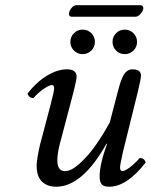

<svg xmlns="http://www.w3.org/2000/svg" viewBox="-20 -704 577 734"><path d="M389.2 -153.8 387.2 -154.8Q294.9 9.8 194.8 9.8Q160.6 9.8 140.4 -9.8Q120.1 -29.3 120.1 -70.8Q120.1 -93.8 132.8 -149.9L173.8 -305.2Q187 -355 187 -367.2Q187 -378.9 178.2 -378.9Q168.9 -378.9 147.5 -364.5Q126 -350.1 107.9 -329.1Q90.8 -329.1 85 -346.2Q119.1 -390.1 159.4 -414.6Q199.7 -439 235.8 -439Q272.9 -439 272.9 -410.2Q272.9 -400.9 262.2 -356.9L208 -150.9Q199.2 -116.2 199.2 -90.8Q199.2 -49.8 229 -49.8Q252.4 -49.8 284.9 -79.1Q317.4 -108.4 346.2 -149.4Q375 -190.4 399.9 -236.8L431.2 -356.9Q435.1 -372.6 438.7 -383.8Q442.4 -395 448.7 -409.4Q455.1 -423.8 464.6 -431.4Q474.1 -439 485.8 -439Q519 -439 519 -415Q519 -403.3 505.9 -349.1L450.2 -124Q439 -74.2 439 -64Q439 -49.8 448.2 -49.8Q457 -49.8 476.3 -64.2Q495.6 -78.6 514.2 -100.1Q531.2 -100.1 537.1 -83Q464.8 9.8 397.9 9.8Q376.5 9.8 368.7 0.5Q360.8 -8.8 360.8 -28.8Q360.8 -75.7 389.2 -153.8ZM423.8 -510.7Q410.2 -524.4 410.2 -543.9Q410.2 -563.5 423.8 -577.1Q437.5 -590.8 457 -590.8Q476.6 -590.8 490.2 -577.1Q503.9 -563.5 503.9 -543.9Q503.9 -524.4 490.2 -510.7Q476.6 -497.1 457 -497.1Q437.5 -497.1 423.8 -510.7ZM262.7 -510.7Q249 -524.4 249 -543.9Q249 -563.5 262.7 -577.1Q276.4 -590.8 295.9 -590.8Q315.4 -590.8 329.1 -577.1Q342.8 -563.5 342.8 -543.9Q342.8 -524.4 329.1 -510.7Q315.4 -497.1 295.9 -497.1Q276.4 -497.1 262.7 -510.7ZM498 -640.1H253.9Q247.6 -640.1 245.1 -644.8Q242.7 -649.4 244.1 -654.8Q245.6 -664.6 254.2 -674.3Q262.7 -684.1 271 -684.1H516.1Q522.9 -684.1 525.9 -679.7Q528.8 -675.3 527.8 -669.9Q525.4 -659.7 516.4 -649.9Q507.3 -640.1 498 -640.1Z"/></svg>

Font: Common Serif
Style: Italic
Weight: 400
Italic angle: -12°
Designer: Philipp H. Poll, Khaled Hosny
Foundry: Stefan Peev, Context Ltd.
Version: Version 1.026